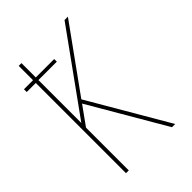

<svg xmlns="http://www.w3.org/2000/svg" viewBox="-215 -832 930 930"><g transform="rotate(-45 250.0 -367.5)"><path d="M88 0V-618H26V-637H88V-735H107V-637H233V-619H107V-325L402 -735H425L188 -406L425 0H403L176 -389L107 -293V0Z"/></g></svg>

Font: Iosevka SS04 Thin
Style: Regular
Weight: 100
Monospace: yes
Designer: Belleve Invis
Foundry: Belleve Invis
Version: Version 19.0.0; ttfautohint (v1.8.4)